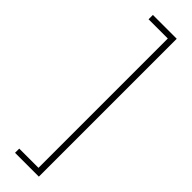

<svg xmlns="http://www.w3.org/2000/svg" viewBox="-369 -876 1094 1094"><g transform="rotate(45 178.0 -329.5)"><path d="M81 192V226H273V-885H81V-850H236V192Z"/></g></svg>

Font: Noto Sans Kannada UI Condensed ExtraLight
Style: Regular
Weight: 200
Width: 3
Designer: Jelle Bosma - Monotype Design Team
Foundry: Monotype Imaging Inc.
Version: Version 2.005